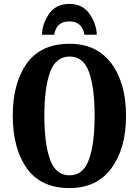

<svg xmlns="http://www.w3.org/2000/svg" viewBox="-20 -948 707 978"><path d="M334 10Q473 10 547.5 -91Q622 -192 622 -358Q622 -524 547.5 -624.5Q473 -725 335 -725Q188 -725 116.5 -625Q45 -525 45 -359Q45 -192 116.5 -91Q188 10 334 10ZM334 -55Q264 -55 235 -135Q206 -215 206 -358Q206 -501 235 -580.5Q264 -660 335 -660Q405 -660 433.5 -580.5Q462 -501 462 -358Q462 -215 433 -135Q404 -55 334 -55ZM194 -771H256Q267 -839 333 -839Q399 -839 410 -771H473Q471 -827 436 -877.5Q401 -928 333 -928Q265 -928 230 -877.5Q195 -827 194 -771Z"/></svg>

Font: Noto Serif ExtraCondensed Extra
Style: Regular
Weight: 800
Width: 3
Designer: Monotype Design Team
Foundry: Monotype Imaging Inc.
Version: Version 1.002